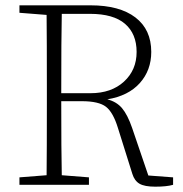

<svg xmlns="http://www.w3.org/2000/svg" viewBox="-20 -694 688 721"><path d="M210 -344H320Q398 -344 445.5 -387.5Q493 -431 493 -499Q493 -567 449.5 -604.5Q406 -642 318 -642H212Q210 -552 210 -344ZM537 -35 630 -28V0Q606 7 563 7Q523 7 504 -4Q485 -15 477 -41L423 -213Q405 -272 378 -293Q351 -314 287 -314H210Q210 -125 212 -36L314 -28V0H53V-28L155 -36Q156 -127 156 -310V-364Q156 -547 155 -638L53 -646V-674H320Q429 -674 488.5 -628.5Q548 -583 548 -499Q548 -430 505 -382Q462 -334 383 -321Q418 -312 438.5 -287.5Q459 -263 476 -214Z"/></svg>

Font: TypoPRO Source Serif Pro
Style: Regular
Weight: 300
Designer: Frank Grießhammer
Foundry: Adobe Systems Incorporated
Version: Version 1.017;PS (version unavailable);hotconv 1.0.79;makeot